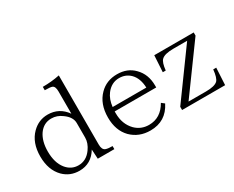

<svg xmlns="http://www.w3.org/2000/svg" viewBox="-102 -1116 1837 1509"><g transform="rotate(-30 816.5 -362.0)"><path d="M590.3 -9.8H439.9L435.1 -95.7Q377 1 270 1Q185.1 1 127 -56.6Q57.1 -127 57.1 -251Q57.1 -375.5 128.9 -447.3Q189 -507.3 271 -507.3Q375.5 -507.3 437 -419.9V-622.1Q437 -668.9 414.1 -677.7Q398.9 -684.1 348.1 -684.1V-714.8Q430.2 -714.8 502 -730V-102.1Q502 -55.2 529.3 -44.9Q548.8 -37.6 590.3 -37.6ZM437 -203.1V-335Q437 -390.1 376 -433.1Q332.5 -466.3 280.3 -466.3Q211.4 -466.3 168.9 -407.2Q127.9 -348.1 127.9 -254.4Q127.9 -153.3 174.8 -94.2Q218.3 -40 284.2 -40Q355.5 -40 401.9 -105Q437 -153.8 437 -203.1Z M1117.7 -265.1H740.7V-248Q740.7 -149.9 800.8 -87.9Q851.1 -38.1 922.9 -38.1Q1030.3 -38.1 1088.9 -142.1L1115.7 -121.1Q1051.8 5.9 911.1 5.9Q807.1 5.9 738.8 -62Q670.9 -131.8 670.9 -249Q670.9 -373 742.7 -445.3Q805.2 -509.3 901.9 -509.3Q995.6 -509.3 1053.7 -449.2Q1117.7 -385.3 1117.7 -283.2ZM1049.8 -303.2Q1046.9 -389.2 1000 -436Q959.5 -475.1 900.9 -475.1Q831.1 -475.1 784.7 -414.1Q751.5 -370.6 744.1 -303.2Z M1604 -164.1 1595.7 -9.8H1205.1V-39.1L1511.7 -461.4H1388.2Q1306.2 -461.4 1278.8 -434.1Q1256.3 -413.1 1249 -342.8H1222.2L1231 -492.2H1588.9V-463.4L1282.2 -42H1439.9Q1519.5 -42 1546.9 -67.9Q1569.3 -90.3 1576.7 -164.1Z"/></g></svg>

Font: I.MingCP
Style: Regular
Weight: 400
Designer: I.Font Project
Version: Version 8.000; Sep 06, 2022